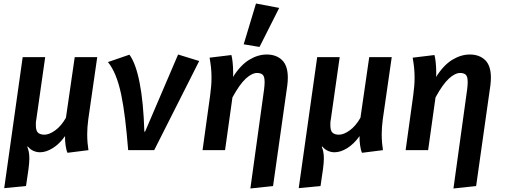

<svg xmlns="http://www.w3.org/2000/svg" viewBox="-20 -854 2870 1092"><path d="M533 -529 482 -175Q476 -128 476 -91Q476 -64 478 -41.5Q480 -19 483 0L364 15Q357 1 353 -27.5Q349 -56 350 -80Q318 -35 280 -11.5Q242 12 208 12Q188 12 170 4Q152 -4 138 -21L135 -19Q140 -8 143.5 8.5Q147 25 147 48Q147 61 145.5 76Q144 91 142 108L128 204L4 216L109 -529H237L186 -171Q184 -163 184 -155V-141Q184 -110 196.5 -99Q209 -88 233 -88Q260 -88 294 -112.5Q328 -137 355 -184L405 -529Z M709 0Q701 -99 691.5 -177.5Q682 -256 669 -317.5Q656 -379 637.5 -424.5Q619 -470 594 -501L716 -543Q752 -495 774 -384Q796 -273 801 -105H805L993 -544L1113 -507L857 0Z M1305 -416Q1348 -484 1397.5 -514Q1447 -544 1497 -544Q1551 -544 1584 -512.5Q1617 -481 1617 -412Q1617 -392 1614 -368L1533 204L1404 218L1482 -346Q1485 -370 1485 -387Q1485 -419 1474 -429Q1463 -439 1442 -439Q1413 -439 1378 -407Q1343 -375 1302 -300L1260 0H1132L1175 -310Q1179 -339 1181 -364Q1183 -389 1183 -412Q1183 -444 1180 -471Q1177 -498 1172 -526L1296 -541Q1300 -528 1303 -500Q1306 -472 1306 -443V-428Q1306 -422 1305 -416ZM1366 -602 1436 -834 1568 -809 1456 -587Z M2208 -529 2157 -175Q2151 -128 2151 -91Q2151 -64 2153 -41.5Q2155 -19 2158 0L2039 15Q2032 1 2028 -27.5Q2024 -56 2025 -80Q1993 -35 1955 -11.5Q1917 12 1883 12Q1863 12 1845 4Q1827 -4 1813 -21L1810 -19Q1815 -8 1818.5 8.5Q1822 25 1822 48Q1822 61 1820.5 76Q1819 91 1817 108L1803 204L1679 216L1784 -529H1912L1861 -171Q1859 -163 1859 -155V-141Q1859 -110 1871.5 -99Q1884 -88 1908 -88Q1935 -88 1969 -112.5Q2003 -137 2030 -184L2080 -529Z M2460 -416Q2503 -484 2552.5 -514Q2602 -544 2652 -544Q2706 -544 2739 -512.5Q2772 -481 2772 -412Q2772 -392 2769 -368L2688 204L2559 218L2637 -346Q2640 -370 2640 -387Q2640 -419 2629 -429Q2618 -439 2597 -439Q2568 -439 2533 -407Q2498 -375 2457 -300L2415 0H2287L2330 -310Q2334 -339 2336 -364Q2338 -389 2338 -412Q2338 -444 2335 -471Q2332 -498 2327 -526L2451 -541Q2455 -528 2458 -500Q2461 -472 2461 -443V-428Q2461 -422 2460 -416Z"/></svg>

Font: Xgbmvzvtohvqztyvzapvmeyoton
Style: Regular
Weight: 500
Italic angle: -8°
Designer: Carrois Corporate & Edenspiekermann
Foundry: Carrois Corporate GbR & Edenspiekermann AG
Version: Version 2.001